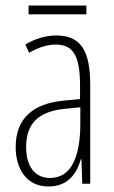

<svg xmlns="http://www.w3.org/2000/svg" viewBox="-20 -668 416 698"><path d="M294 -648H84V-616H294ZM184 -539C147 -539 106 -527 72 -506L86 -476C123 -498 156 -506 182 -506C245 -506 271 -468 271 -356V-308L210 -302C100 -291 37 -238 37 -133C37 -59 73 10 156 10C228 10 259 -38 274 -89H276L279 0H308V-359C308 -487 272 -539 184 -539ZM212 -272 272 -278V-218C272 -100 240 -21 162 -21C108 -21 75 -61 75 -134C75 -218 119 -262 212 -272Z"/></svg>

Font: Noto Sans Myanmar ExtraCondensed ExtraLight
Style: Regular
Weight: 200
Width: 2
Designer: Monotype Design Team
Foundry: Monotype Imaging Inc.
Version: Version 2.107